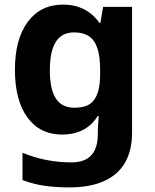

<svg xmlns="http://www.w3.org/2000/svg" viewBox="-20 -576 673 836"><path d="M255 -556Q305 -556 345 -536Q385 -516 413 -476H417L429 -546H555V1Q555 79 524.5 132Q494 185 433 212.5Q372 240 282 240Q224 240 174.5 233Q125 226 78 208V89Q128 110 181.5 120.5Q235 131 291 131Q349 131 377.5 100Q406 69 406 7V-4Q406 -21 407.5 -39Q409 -57 410 -71H406Q378 -28 339 -9Q300 10 251 10Q154 10 99.5 -64.5Q45 -139 45 -272Q45 -406 101 -481Q157 -556 255 -556ZM302 -435Q267 -435 243.5 -416.5Q220 -398 208.5 -361.5Q197 -325 197 -270Q197 -188 223 -147.5Q249 -107 304 -107Q333 -107 354 -114.5Q375 -122 388.5 -139.5Q402 -157 409 -185Q416 -213 416 -253V-271Q416 -330 404 -366Q392 -402 367 -418.5Q342 -435 302 -435Z"/></svg>

Font: Noto Sans Tamil
Style: Regular
Weight: 400
Designer: Jelle Bosma - Monotype Design Team
Foundry: Monotype Imaging Inc.
Version: Version 2.003